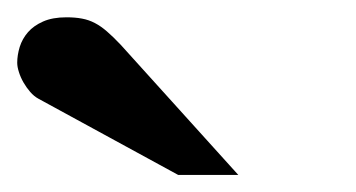

<svg xmlns="http://www.w3.org/2000/svg" viewBox="-20 -754 414 223"><path d="M187 -550.8 24.9 -639.2Q19.5 -642.1 15.1 -647.2Q10.7 -652.3 7.3 -658.2Q3.9 -664.1 2 -670.2Q0 -676.3 0 -681.2Q0 -689.9 2.9 -699.5Q5.9 -709 12.5 -716.6Q19 -724.1 30 -729Q41 -733.9 57.1 -733.9Q67.4 -733.9 75.2 -732.4Q83 -731 90.1 -727.3Q97.2 -723.6 104.2 -717.5Q111.3 -711.4 120.1 -702.1L256.8 -550.8Z"/></svg>

Font: Charis SIL Viet
Style: Bold
Weight: 700
Foundry: SIL International
Version: Version 5.000